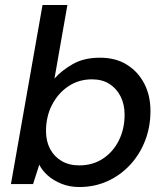

<svg xmlns="http://www.w3.org/2000/svg" viewBox="-20 -740 670 772"><path d="M299 12Q260 12 227.5 -1Q195 -14 172 -34.5Q149 -55 138 -78L113 0H24L151 -720H251L199 -424Q228 -457 273 -482.5Q318 -508 382 -508Q445 -508 490 -480Q535 -452 560 -404Q585 -356 585 -294Q585 -230 563.5 -174.5Q542 -119 503 -77Q464 -35 412 -11.5Q360 12 299 12ZM299 -75Q352 -75 393 -101.5Q434 -128 457.5 -174.5Q481 -221 481 -279Q481 -320 465 -352Q449 -384 420 -402.5Q391 -421 350 -421Q297 -421 255.5 -393.5Q214 -366 189.5 -319Q165 -272 165 -213Q165 -172 181.5 -141Q198 -110 228 -92.5Q258 -75 299 -75Z"/></svg>

Font: DM Sans 24pt Medium
Style: Italic
Weight: 500
Italic angle: -10°
Designer: Colophon Foundry, Jonny Pinhorn
Foundry: Colophon Foundry
Version: Version 4.004;gftools[0.9.30]